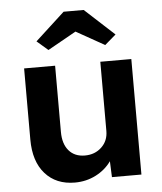

<svg xmlns="http://www.w3.org/2000/svg" viewBox="-55 -819 739 876"><g transform="rotate(-5 315.0 -380.5)"><path d="M253 10Q167 10 117 -46.5Q67 -103 67 -203V-529H209V-226Q209 -171 235.5 -140Q262 -109 309 -109Q355 -109 385.5 -138Q416 -167 416 -212V-529H558V0H423L420 -73Q393 -35 349 -12.5Q305 10 253 10ZM185 -603 134 -647 269 -771H361L496 -647L445 -603L315 -676Z"/></g></svg>

Font: Lexend Deca SemiBold
Style: Regular
Weight: 600
Designer: Bonnie Shaver-Troup, Thomas Jockin
Foundry: Lexend
Version: Version 1.008; ttfautohint (v1.8.4.7-5d5b)